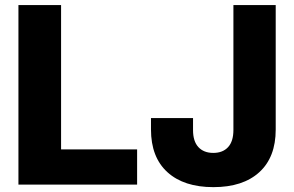

<svg xmlns="http://www.w3.org/2000/svg" viewBox="-20 -748 1191 778"><path d="M54.7 0V-727.5H227.5V-142.6H535.6V0ZM844.7 10.3Q725.1 10.3 658.4 -50.3Q591.8 -110.8 591.8 -223.6V-269.5H762.2V-220.7Q762.2 -175.3 783.9 -151.9Q805.7 -128.4 844.2 -128.4Q882.8 -128.4 904.3 -151.9Q925.8 -175.3 925.8 -221.2V-727.5H1097.2V-223.1Q1097.2 -110.8 1030.8 -50.3Q964.4 10.3 844.7 10.3Z"/></svg>

Font: Inter 18pt ExtraBold
Style: Regular
Weight: 800
Designer: Rasmus Andersson
Foundry: rsms
Version: Version 4.001;git-66647c0bb